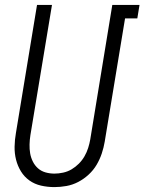

<svg xmlns="http://www.w3.org/2000/svg" viewBox="-20 -755 589 783"><path d="M202 8Q174 8 147.5 2Q121 -4 100 -19Q79 -34 65.5 -56Q52 -78 45.5 -103.5Q39 -129 39.5 -157Q40 -185 45 -213L131 -735H192L104 -204Q101 -185 100.5 -166Q100 -147 103 -129.5Q106 -112 114 -96Q122 -80 135 -68.5Q148 -57 165.5 -52Q183 -47 202 -47Q219 -47 237.5 -51Q256 -55 272 -64.5Q288 -74 301.5 -87.5Q315 -101 324.5 -117.5Q334 -134 339.5 -151.5Q345 -169 348 -186L438 -735H549L540 -680H490L407 -177Q403 -153 395 -129Q387 -105 374 -83Q361 -61 341.5 -43Q322 -25 299 -13Q276 -1 251 3.5Q226 8 202 8Z"/></svg>

Font: Iosevka Light
Style: Italic
Weight: 300
Italic angle: -9°
Monospace: yes
Designer: Belleve Invis
Foundry: Belleve Invis
Version: Version 32.5.0; ttfautohint (v1.8.4)